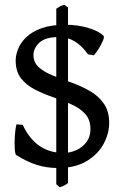

<svg xmlns="http://www.w3.org/2000/svg" viewBox="-20 -696 521 801"><path d="M263.7 67.4Q249 80.1 229 85L214.8 72.8V-659.7Q228 -668 231.7 -670.2Q235.4 -672.4 249.5 -675.8L263.7 -664.1ZM220.7 4.9Q174.3 4.9 133.1 -8.3Q91.8 -21.5 47.4 -49.3Q43 -52.7 41.5 -76.7Q40 -100.6 42 -129.9Q43.9 -159.2 48.8 -177.2L74.7 -175.3Q129.4 -58.1 245.1 -58.1Q272.9 -58.1 298.8 -69.8Q324.7 -81.5 341.1 -103.8Q357.4 -126 357.4 -157.2Q357.4 -196.8 335 -221.2Q312.5 -245.6 276.9 -261.2Q241.2 -276.9 201.4 -290.5Q161.6 -304.2 126 -322.3Q90.3 -340.3 67.9 -368.9Q45.4 -397.5 45.4 -443.8Q45.4 -466.3 55.7 -492.2Q65.9 -518.1 89.8 -541Q113.8 -564 153.8 -578.4Q193.8 -592.8 253.9 -592.8Q303.2 -592.8 347.9 -579.6Q392.6 -566.4 412.1 -546.4Q416 -542 408.9 -525.1Q401.9 -508.3 390.6 -490.7Q379.4 -473.1 371.1 -465.3L347.2 -469.2Q296.4 -541.5 226.6 -541.5Q168.9 -541.5 144.3 -518.1Q119.6 -494.6 119.6 -466.8Q119.6 -435.1 142.3 -415Q165 -395 201.2 -380.6Q237.3 -366.2 277.6 -351.8Q317.9 -337.4 354 -316.9Q390.1 -296.4 412.8 -264.4Q435.5 -232.4 435.5 -183.1Q435.5 -139.6 412.4 -96.2Q389.2 -52.7 341.6 -23.9Q293.9 4.9 220.7 4.9Z"/></svg>

Font: Gentium Book Plus
Style: Regular
Weight: 400
Designer: Victor Gaultney, Annie Olsen, Iska Routamaa, Becca Hirsbrunner
Foundry: SIL International
Version: Version 6.101